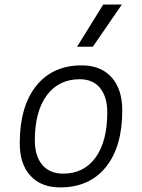

<svg xmlns="http://www.w3.org/2000/svg" viewBox="-20 -815 626 845"><path d="M245.1 9.8Q161.1 9.8 114 -41.5Q66.9 -92.8 66.9 -184.1Q66.9 -346.2 139.2 -436.8Q211.4 -527.3 339.8 -527.3Q423.8 -527.3 470.9 -474.9Q518.1 -422.4 518.1 -328.6Q518.1 -168.9 445.8 -79.6Q373.5 9.8 245.1 9.8ZM257.8 -50.8Q349.6 -50.8 400.9 -122.1Q452.1 -193.4 452.1 -320.3Q452.1 -389.2 420.4 -427.7Q388.7 -466.3 331.1 -466.3Q238.3 -466.3 185.8 -395.3Q133.3 -324.2 133.3 -197.3Q133.3 -128.4 166 -89.6Q198.7 -50.8 257.8 -50.8ZM319.3 -609.4 434.1 -794.9H516.1L388.7 -609.4Z"/></svg>

Font: Cascadia Code PL Light
Style: Italic
Weight: 300
Italic angle: -10°
Monospace: yes
Designer: Aaron Bell
Foundry: Saja Typeworks
Version: Version 2404.023; ttfautohint (v1.8.4)